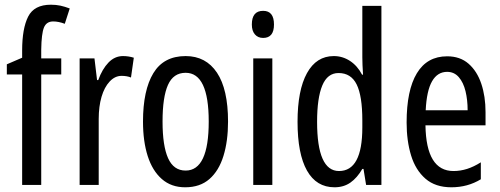

<svg xmlns="http://www.w3.org/2000/svg" viewBox="-20 -785 2121 815"><path d="M240 -469H155V0H74V-469H9V-512L74 -540V-571Q74 -664 99.5 -714.5Q125 -765 196 -765Q218 -765 236.5 -761Q255 -757 276 -749L255 -684Q242 -689 229.5 -691.5Q217 -694 206 -694Q177 -694 166.5 -668Q156 -642 155 -574V-537H240Z M502 -547Q526 -547 548 -540L536 -456Q519 -463 496 -463Q468 -463 445.5 -439Q423 -415 411 -374Q399 -333 399 -280V0H318V-537H381L392 -445H397Q414 -492 440.5 -519.5Q467 -547 502 -547Z M948 -269Q948 -186 928.5 -123Q909 -60 869 -25Q829 10 766 10Q707 10 667 -25Q627 -60 607 -122.5Q587 -185 587 -269Q587 -402 631 -474.5Q675 -547 768 -547Q854 -547 901 -476.5Q948 -406 948 -269ZM670 -269Q670 -166 693.5 -113.5Q717 -61 768 -61Q866 -61 866 -269Q866 -476 768 -476Q716 -476 693 -424.5Q670 -373 670 -269Z M1097 -739Q1143 -739 1143 -681Q1143 -624 1097 -624Q1075 -624 1062 -639Q1049 -654 1049 -681Q1049 -739 1097 -739ZM1136 -537V0H1055V-537Z M1400 10Q1323 10 1283 -61Q1243 -132 1243 -268Q1243 -402 1283 -474.5Q1323 -547 1397 -547Q1434 -547 1465.5 -526.5Q1497 -506 1517 -468H1521Q1518 -513 1518 -542V-760H1599V0H1534L1523 -68H1518Q1496 -30 1467.5 -10Q1439 10 1400 10ZM1419 -59Q1518 -59 1518 -244V-274Q1518 -378 1494 -426.5Q1470 -475 1417 -475Q1370 -475 1348 -422Q1326 -369 1326 -268Q1326 -59 1419 -59Z M1878 -546Q1933 -546 1969 -514.5Q2005 -483 2023 -429.5Q2041 -376 2041 -309V-253H1786Q1789 -59 1905 -59Q1934 -59 1962.5 -68Q1991 -77 2021 -96V-24Q1965 10 1896 10Q1828 10 1786 -26.5Q1744 -63 1725 -125Q1706 -187 1706 -265Q1706 -402 1749.5 -474Q1793 -546 1878 -546ZM1878 -480Q1837 -480 1814 -440Q1791 -400 1787 -317H1965Q1965 -361 1956 -398Q1947 -435 1927.5 -457.5Q1908 -480 1878 -480Z"/></svg>

Font: Noto Sans Sinhala UI ExtraCondensed
Style: Regular
Weight: 400
Width: 2
Designer: Jelle Bosma - Monotype Design Team
Foundry: Monotype Imaging Inc.
Version: Version 2.006; ttfautohint (v1.8.4.7-5d5b)